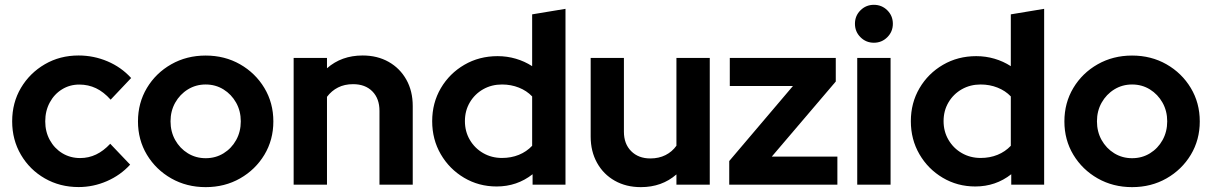

<svg xmlns="http://www.w3.org/2000/svg" viewBox="-20 -759 4980 789"><path d="M302.9 9.7Q226.2 9.7 164.2 -25.9Q102.2 -61.4 66.1 -122.9Q30 -184.4 30 -260.3Q30 -336.9 66.1 -397.9Q102.3 -458.9 164.3 -495Q226.2 -531 302.9 -531Q365 -531 421.7 -507Q478.5 -482.9 518.9 -438.4L434.7 -349.4Q406.1 -381.4 374.4 -396.5Q342.7 -411.5 306 -411.5Q266.4 -411.5 234.6 -391.7Q202.8 -372 184.4 -337.7Q165.9 -303.5 165.9 -260.3Q165.9 -217.7 184.7 -183.5Q203.5 -149.2 236.1 -129.3Q268.8 -109.5 309.3 -109.5Q344.4 -109.5 374.9 -124.1Q405.3 -138.6 433 -168.2L514.8 -82.4Q474.8 -38.7 419 -14.5Q363.3 9.7 302.9 9.7Z M825.2 10Q747 10 683.8 -25.9Q620.7 -61.8 583.8 -123Q547 -184.2 547 -260Q547 -336.2 583.7 -397.5Q620.4 -458.8 683.7 -494.8Q747 -530.7 825.1 -530.7Q903.5 -530.7 966.5 -494.8Q1029.5 -458.8 1066.4 -397.5Q1103.3 -336.2 1103.3 -260Q1103.3 -184.2 1066.5 -123Q1029.6 -61.8 966.6 -25.9Q903.6 10 825.2 10ZM825.2 -108.9Q866.1 -108.9 898.8 -129.1Q931.5 -149.3 950.5 -183.6Q969.5 -217.9 969.5 -260.4Q969.5 -302.9 950.3 -337.1Q931.1 -371.3 898.4 -391.6Q865.6 -411.8 825.2 -411.8Q784.9 -411.8 752.1 -391.6Q719.2 -371.3 700 -337.1Q680.8 -302.9 680.8 -260.4Q680.8 -217.9 699.9 -183.6Q719.1 -149.3 751.9 -129.1Q784.8 -108.9 825.2 -108.9Z M1186.7 0V-521H1323.7V-478.5Q1383.4 -531 1470.2 -531Q1530.8 -531 1577.2 -504.7Q1623.5 -478.5 1649.8 -431.7Q1676.1 -384.9 1676.1 -323.4V0H1539.4V-303.4Q1539.4 -354 1510.2 -383.5Q1481 -413.1 1430.9 -413.1Q1395.9 -413.1 1369.1 -399.5Q1342.4 -386 1323.7 -361.1V0Z M2020.9 7.3Q1947.3 7.3 1886.9 -28.6Q1826.5 -64.5 1791.3 -125.2Q1756 -185.9 1756 -261Q1756 -336 1791.6 -396.7Q1827.2 -457.3 1888.3 -492.8Q1949.4 -528.3 2024.7 -528.3Q2063.7 -528.3 2099.7 -517.7Q2135.7 -507.2 2166.8 -487.1V-700L2303.8 -722.7V0H2168.6V-43Q2104.7 7.3 2020.9 7.3ZM2042.9 -109.9Q2080.6 -109.9 2112.1 -122.7Q2143.7 -135.5 2166.8 -159.9V-362.8Q2144.4 -386.3 2112.2 -399Q2080 -411.8 2042.9 -411.8Q2000.1 -411.8 1965.5 -392.2Q1930.9 -372.5 1910.7 -338.3Q1890.5 -304.1 1890.5 -261.3Q1890.5 -218.5 1910.8 -184.1Q1931 -149.7 1965.6 -129.8Q2000.2 -109.9 2042.9 -109.9Z M2613.4 10Q2552.9 10 2506.4 -16.3Q2459.8 -42.6 2433.6 -89.7Q2407.3 -136.8 2407.3 -197.6V-521H2543.9V-217.6Q2543.9 -167.8 2573.7 -137.9Q2603.5 -107.9 2652.5 -107.9Q2687.4 -107.9 2714.7 -121.6Q2742 -135.3 2759.7 -160.2V-521H2896.7V0H2759.7V-42.3Q2700 10 2613.4 10Z M2976.7 0V-97.3L3238.6 -405.7H2979V-521H3414.5V-424L3151.5 -115.4H3421.1V0Z M3502.7 0V-521H3639.7V0ZM3571.1 -583.4Q3538.7 -583.4 3516 -606.1Q3493.3 -628.8 3493.3 -661.4Q3493.3 -694.1 3516 -716.6Q3538.7 -739.2 3571.1 -739.2Q3603.6 -739.2 3626.3 -716.7Q3649.1 -694.1 3649.1 -661.3Q3649.1 -628.8 3626.3 -606.1Q3603.6 -583.4 3571.1 -583.4Z M3987.9 7.3Q3914.3 7.3 3853.9 -28.6Q3793.5 -64.5 3758.3 -125.2Q3723 -185.9 3723 -261Q3723 -336 3758.6 -396.7Q3794.2 -457.3 3855.3 -492.8Q3916.4 -528.3 3991.7 -528.3Q4030.7 -528.3 4066.7 -517.7Q4102.7 -507.2 4133.8 -487.1V-700L4270.8 -722.7V0H4135.6V-43Q4071.7 7.3 3987.9 7.3ZM4009.9 -109.9Q4047.6 -109.9 4079.1 -122.7Q4110.7 -135.5 4133.8 -159.9V-362.8Q4111.4 -386.3 4079.2 -399Q4047 -411.8 4009.9 -411.8Q3967.1 -411.8 3932.5 -392.2Q3897.9 -372.5 3877.7 -338.3Q3857.5 -304.1 3857.5 -261.3Q3857.5 -218.5 3877.8 -184.1Q3898 -149.7 3932.6 -129.8Q3967.2 -109.9 4009.9 -109.9Z M4632.2 10Q4554 10 4490.8 -25.9Q4427.7 -61.8 4390.8 -123Q4354 -184.2 4354 -260Q4354 -336.2 4390.7 -397.5Q4427.4 -458.8 4490.7 -494.8Q4554 -530.7 4632.1 -530.7Q4710.5 -530.7 4773.5 -494.8Q4836.5 -458.8 4873.4 -397.5Q4910.3 -336.2 4910.3 -260Q4910.3 -184.2 4873.5 -123Q4836.6 -61.8 4773.6 -25.9Q4710.6 10 4632.2 10ZM4632.2 -108.9Q4673.1 -108.9 4705.8 -129.1Q4738.5 -149.3 4757.5 -183.6Q4776.5 -217.9 4776.5 -260.4Q4776.5 -302.9 4757.3 -337.1Q4738.1 -371.3 4705.4 -391.6Q4672.6 -411.8 4632.2 -411.8Q4591.9 -411.8 4559.1 -391.6Q4526.2 -371.3 4507 -337.1Q4487.8 -302.9 4487.8 -260.4Q4487.8 -217.9 4506.9 -183.6Q4526.1 -149.3 4558.9 -129.1Q4591.8 -108.9 4632.2 -108.9Z"/></svg>

Font: Red Hat Display VF
Style: Regular
Weight: 300
Designer: Pentagram, MCKL
Foundry: Pentagram, MCKL
Version: Version 1.023